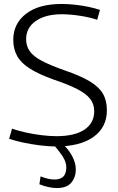

<svg xmlns="http://www.w3.org/2000/svg" viewBox="-20 -730 596 970"><path d="M485 -680 471 -630Q437 -642 386 -650Q335 -658 292 -658Q210 -658 161 -624Q112 -590 112 -532Q112 -497 130.5 -471Q149 -445 191.5 -422.5Q234 -400 308 -374Q387 -347 433.5 -319Q480 -291 500 -256.5Q520 -222 520 -173Q520 -87 452.5 -38.5Q385 10 262 10Q227 10 182.5 4.5Q138 -1 96 -10Q54 -19 26 -29L41 -80Q69 -70 109 -61Q149 -52 190.5 -47Q232 -42 265 -42Q357 -42 406.5 -75Q456 -108 456 -168Q456 -204 435.5 -230.5Q415 -257 370 -280Q325 -303 251 -328Q176 -355 131.5 -383Q87 -411 67 -446.5Q47 -482 47 -529Q47 -610 111 -660Q175 -710 292 -710Q324 -710 360 -706Q396 -702 429 -695Q462 -688 485 -680ZM185 161Q225 177 255 177Q315 177 315 116Q315 88 295.5 58.5Q276 29 248 -2H297Q326 24 344.5 58.5Q363 93 363 126Q363 165 340.5 192.5Q318 220 267 220Q249 220 226.5 215.5Q204 211 179 201Z"/></svg>

Font: Georama Light
Style: Regular
Weight: 300
Designer: Jean-Baptiste Levee
Foundry: Production Type
Version: Version 1.000